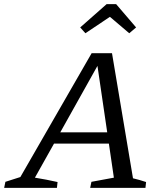

<svg xmlns="http://www.w3.org/2000/svg" viewBox="-59 -904 777 924"><path d="M581 -46Q597 -42 613.5 -37.5Q630 -33 644 -28L641 0H375L381 -29L489 -49L465 -213H201L109 -49Q165 -40 218 -28L215 0H-39L-33 -29L39 -52L382 -648H480ZM231 -267H457L410 -587ZM500 -884 596 -772 563 -744 470 -823 352 -744 327 -772 454 -884Z"/></svg>

Font: Piazzolla
Style: Italic
Weight: 400
Italic angle: -11.3°
Designer: Juan Pablo del Peral
Foundry: Huerta Tipografica
Version: Version 1.330